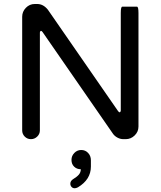

<svg xmlns="http://www.w3.org/2000/svg" viewBox="-20 -708 824 985"><path d="M93.8 -39.1V-622.1Q93.8 -648.4 112.8 -668Q131.8 -687.5 158.2 -687.5H170.9Q202.1 -687.5 225.6 -658.2L585.9 -137.7Q590.8 -131.8 593.8 -131.8Q595.7 -131.8 597.7 -134.8Q599.6 -137.7 599.6 -141.6V-641.6Q599.6 -673.8 607.4 -673.8H682.6Q690.4 -673.8 690.4 -641.6V-58.6Q690.4 -32.2 670.9 -13.2Q651.4 5.9 625 5.9H613.3Q597.7 5.9 583.5 -1.5Q569.3 -8.8 560.5 -20.5L198.2 -543.9Q193.4 -549.8 190.4 -549.8Q188.5 -549.8 186.5 -546.9Q184.6 -543.9 184.6 -540V-39.1Q184.6 -20.5 170.9 -7.3Q157.2 5.9 138.7 5.9Q120.1 5.9 106.9 -7.3Q93.8 -20.5 93.8 -39.1ZM340.8 234.4Q340.8 221.7 352.5 212.9Q375 199.2 384.8 187.5Q394.5 175.8 394.5 160.2Q374 160.2 360.4 147Q346.7 133.8 346.7 112.3Q346.7 91.8 361.3 76.7Q376 61.5 396.5 61.5Q418 61.5 432.1 76.7Q446.3 91.8 446.3 114.3V146.5Q446.3 212.9 379.9 252.9Q370.1 257.8 363.3 257.8Q353.5 257.8 347.2 251Q340.8 244.1 340.8 234.4Z"/></svg>

Font: YuPearl-Regular
Style: Regular
Weight: 400
Designer: Max Yao
Foundry: Max-Everyday
Version: Version 1.011; ttfautohint (v1.8.3)